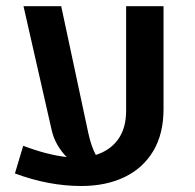

<svg xmlns="http://www.w3.org/2000/svg" viewBox="-20 -601 644 634"><path d="M520 -580.6V-240.7Q520 -159.2 486.1 -102.3Q452.1 -45.4 390.9 -16.1Q329.6 13.2 248.5 13.2Q140.6 13.2 29.3 -28.3L56.6 -119.6Q136.2 -89.4 200.2 -82.5Q182.6 -100.1 169.4 -123Q156.2 -146 150.4 -172.4L57.6 -580.6H182.1L271.5 -162.1Q281.2 -117.2 296.4 -89.4Q344.2 -104.5 370.4 -141.4Q396.5 -178.2 396.5 -235.4V-580.6Z"/></svg>

Font: Heebo Medium
Style: Regular
Weight: 500
Designer: Oded Ezer
Foundry: Meir Sadan
Version: Version 2.001; ttfautohint (v1.5.14-ce02) -l 8 -r 50 -G 200 